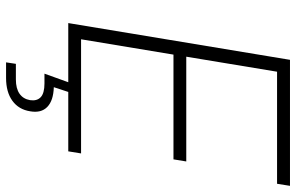

<svg xmlns="http://www.w3.org/2000/svg" viewBox="-191 -577 972 630"><g transform="rotate(90 295.0 -262.0)"><path d="M55.7 0 176.3 -727.5H589.8L583 -685.1H215.3L166 -387.2H509.8L502.9 -345.2H159.2L108.9 -42H483.4L476.6 0ZM184.6 204.1 189.5 171.9H240.7Q270.5 171.9 287.6 159.9Q304.7 147.9 308.6 125.5Q312 103 299.1 90.6Q286.1 78.1 253.9 78.1H221.7L254.9 -14.2H281.7V0L266.1 47.4Q310.1 48.8 330.8 68.8Q351.6 88.9 345.2 125Q339.4 162.6 310.8 183.3Q282.2 204.1 235.8 204.1Z"/></g></svg>

Font: Inter 17pt ExtraLight
Style: Italic
Weight: 250
Italic angle: -9.3988°
Version: Version 4.001;git-66647c0bb